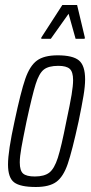

<svg xmlns="http://www.w3.org/2000/svg" viewBox="-20 -739 365 767"><path d="M12 -82Q12 -135 38 -254Q63 -372 81 -424Q99 -476 127.5 -497Q156 -518 210 -518Q271 -518 295.5 -497.5Q320 -477 320 -422Q320 -395 313.5 -356Q307 -317 294 -254Q268 -135 250.5 -84Q233 -33 205 -12.5Q177 8 123 8Q61 8 36.5 -10.5Q12 -29 12 -82ZM245 -254Q260 -324 266 -360.5Q272 -397 272 -419Q272 -452 258.5 -464Q245 -476 213 -476Q174 -476 155 -461Q136 -446 122.5 -403Q109 -360 86 -254Q72 -186 65.5 -149.5Q59 -113 59 -90Q59 -57 72.5 -45.5Q86 -34 119 -34Q157 -34 177 -49.5Q197 -65 211 -108.5Q225 -152 245 -254ZM145 -584V-589L229 -719H288L319 -589L318 -584H282L254 -684L183 -584Z"/></svg>

Font: Saira Ultra Condensed Light
Style: Italic
Weight: 300
Width: 1
Italic angle: -12°
Designer: Hector Gatti with collaboration of the Omnibus-Type team
Foundry: Omnibus-Type
Version: Version 1.001; ttfautohint (v1.8)